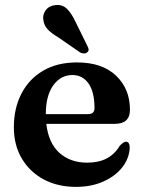

<svg xmlns="http://www.w3.org/2000/svg" viewBox="-20 -736 576 769"><path d="M500.5 -296.5Q500.5 -240 440 -240H165.5Q174.5 -162.5 218.2 -123.5Q262 -84.5 329.5 -84.5Q420 -84.5 459 -151.5Q475 -168.5 484.5 -168.5Q492.5 -168.5 496.2 -161.2Q500 -154 499.5 -143.5Q497.5 -101.5 469.8 -66Q442 -30.5 394 -9Q346 12.5 284.5 12.5Q211.5 12.5 155.5 -17.2Q99.5 -47 67.5 -100.8Q35.5 -154.5 35.5 -226.5Q35.5 -302.5 66 -361.2Q96.5 -420 153 -453Q209.5 -486 288.5 -486Q389 -486 444.8 -433Q500.5 -380 500.5 -296.5ZM270 -435.5Q223 -435.5 193.2 -394Q163.5 -352.5 163.5 -279H332.5Q358.5 -279 358.5 -302.5Q358.5 -368 334.5 -401.8Q310.5 -435.5 270 -435.5ZM282 -649.5 329.5 -553Q333.5 -546 334.8 -539.2Q336 -532.5 330 -527Q325 -522 316.8 -522Q308.5 -522 301.5 -525.5L212.5 -587Q186 -602.5 171 -618.5Q156 -634.5 153.5 -657Q150 -676.5 162.8 -694.5Q175.5 -712.5 201 -715.5Q229.5 -719 248 -700.8Q266.5 -682.5 282 -649.5Z"/></svg>

Font: Fraunces 9pt SemiBold
Style: Regular
Weight: 600
Version: Version 1.000;[b76b70a41]